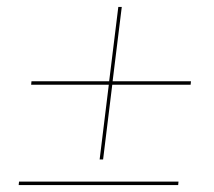

<svg xmlns="http://www.w3.org/2000/svg" viewBox="-20 -575 620 555"><path d="M332 -555 305.5 -340H532L531 -330H304.5L278 -114H268L294.5 -330H70L71 -340H295.5L322 -555ZM35 -50H496L495 -40H34Z"/></svg>

Font: Lato Hairline
Style: Italic
Weight: 250
Italic angle: -7°
Designer: Lukasz Dziedzic
Foundry: Lukasz Dziedzic
Version: Version 1.104; Western+Polish opensource